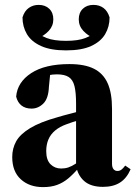

<svg xmlns="http://www.w3.org/2000/svg" viewBox="-20 -750 554 785"><path d="M156 15Q100 15 65 -17Q30 -49 30 -108Q30 -143 46 -172Q62 -201 103 -226Q144 -251 216 -271Q239 -278 265 -284.5Q291 -291 318 -298.5Q345 -306 371 -313V-280Q336 -269 304.5 -259.5Q273 -250 252 -242Q224 -232 205.5 -216.5Q187 -201 178 -180Q169 -159 169 -132Q169 -96 186.5 -78.5Q204 -61 230 -61Q246 -61 259.5 -65.5Q273 -70 290 -81Q307 -92 331 -112L340 -65H303Q280 -38 259 -20.5Q238 -3 213.5 6Q189 15 156 15ZM401 14Q351 14 324 -10Q297 -34 291 -74V-78V-326Q291 -372 284.5 -398Q278 -424 261 -435Q244 -446 213 -446Q196 -446 177.5 -442.5Q159 -439 134 -432L187 -466L180 -395Q178 -347 157 -326.5Q136 -306 109 -306Q84 -306 68 -318.5Q52 -331 46 -355Q51 -414 107.5 -451Q164 -488 264 -488Q326 -488 364 -469Q402 -450 420 -410Q438 -370 438 -305V-81Q438 -66 444 -58.5Q450 -51 460 -51Q469 -51 476 -56Q483 -61 492 -73L514 -58Q498 -21 470.5 -3.5Q443 14 401 14ZM250 -544Q187 -544 147.5 -562Q108 -580 90 -610.5Q72 -641 72 -679Q80 -705 97.5 -717.5Q115 -730 138 -730Q165 -730 181.5 -714Q198 -698 198 -671Q198 -644 179.5 -624Q161 -604 132 -592L113 -631Q141 -606 171 -594.5Q201 -583 250 -583Q299 -583 329 -594.5Q359 -606 387 -631L368 -592Q339 -604 320.5 -624Q302 -644 302 -671Q302 -698 318.5 -714Q335 -730 362 -730Q386 -730 403 -717.5Q420 -705 428 -679Q428 -641 410 -610.5Q392 -580 353 -562Q314 -544 250 -544Z"/></svg>

Font: Source Serif 4 36pt
Style: Bold
Weight: 700
Designer: Frank Grießhammer
Foundry: Adobe Systems Incorporated
Version: Version 4.004;hotconv 1.0.116;makeotfexe 2.5.65601